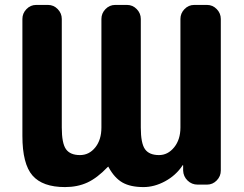

<svg xmlns="http://www.w3.org/2000/svg" viewBox="-20 -750 993 780"><path d="M244 10Q153 10 112 -37Q71 -84 71 -198V-673Q71 -696 87.5 -713Q104 -730 127 -730H175Q198 -730 214.5 -713Q231 -696 231 -673V-232Q231 -168 248 -144Q265 -120 305 -120Q342 -120 367 -151Q392 -182 392 -232V-673Q392 -696 408.5 -713Q425 -730 448 -730H496Q519 -730 535.5 -713Q552 -696 552 -673V-232Q552 -168 569 -144Q586 -120 626 -120Q662 -120 687.5 -151.5Q713 -183 713 -232V-673Q713 -696 729.5 -713Q746 -730 769 -730H821Q844 -730 860.5 -713Q877 -696 877 -673V-57Q877 -34 860.5 -17Q844 0 821 0H783Q759 0 742 -16.5Q725 -33 724 -57V-78Q724 -79 722 -79Q721 -79 721 -77Q694 -37 650.5 -13.5Q607 10 563 10Q510 10 477.5 -8.5Q445 -27 421 -71Q421 -73 420 -73Q419 -73 417 -71Q375 -27 335 -8.5Q295 10 244 10Z"/></svg>

Font: Rounded Mplus 1c ExtraBold
Style: Regular
Weight: 800
Version: Version 1.059.20150529